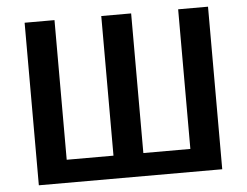

<svg xmlns="http://www.w3.org/2000/svg" viewBox="-50 -758 1062 826"><g transform="rotate(-5 480.5 -345.0)"><path d="M877 6V-696H748V-93H545V-696H416V-93H214V-696H85V6Z"/></g></svg>

Font: Repo DemiBold
Style: Regular
Weight: 600
Designer: Stefan Peev
Foundry: Context Ltd
Version: Version 1.502